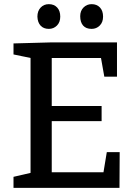

<svg xmlns="http://www.w3.org/2000/svg" viewBox="-20 -904 657 924"><path d="M478 -75 494 -172H556L555 0H45V-53L127 -72V-625L45 -642V-695L227 -700H543V-535H482L466 -625H229V-394H469V-321H229V-75ZM160 -824Q160 -851 175.5 -867.5Q191 -884 215 -884Q240 -884 255 -868Q270 -852 270 -824Q270 -797 254 -781Q238 -765 215 -765Q190 -765 175.5 -780.5Q161 -796 160 -824ZM366 -826Q366 -852 382 -868Q398 -884 421 -884Q446 -884 461 -868Q476 -852 476 -824Q476 -797 460 -781Q444 -765 421 -765Q394 -765 380 -781Q366 -797 366 -826Z"/></svg>

Font: Bitter Pro Medium
Style: Regular
Weight: 500
Designer: Sol Matas, and Bitter project Authors
Foundry: Sol Matas
Version: Version 1.010